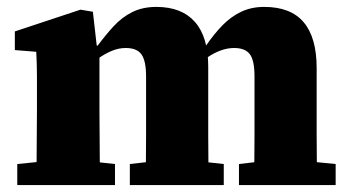

<svg xmlns="http://www.w3.org/2000/svg" viewBox="-20 -536 1012 556"><path d="M30 0V-61L129 -71H221L313 -61V0ZM85 0Q86 -30 86 -67Q86 -104 86.5 -143Q87 -182 87 -215V-273Q87 -296 87 -314.5Q87 -333 86.5 -350Q86 -367 85 -386L23 -391V-445L213 -508L249 -502L261 -396L268 -395V-215Q268 -182 268.5 -143Q269 -104 269 -67Q269 -30 270 0ZM356 0V-61L444 -71H537L628 -61V0ZM402 0Q402 -30 402.5 -67Q403 -104 403 -142.5Q403 -181 403 -215V-315Q403 -359 390 -378Q377 -397 344 -397Q324 -397 304.5 -389Q285 -381 265.5 -367.5Q246 -354 229 -338L228 -404H263Q286 -435 309.5 -460.5Q333 -486 363 -501Q393 -516 433 -516Q506 -516 544.5 -472.5Q583 -429 583 -343V-215Q583 -181 583 -142.5Q583 -104 583.5 -67Q584 -30 584 0ZM672 0V-61L757 -71H851L952 -61V0ZM716 0Q716 -30 716.5 -67Q717 -104 717 -142.5Q717 -181 717 -215V-315Q717 -361 703.5 -379Q690 -397 658 -397Q639 -397 619.5 -390Q600 -383 581 -370Q562 -357 542 -338L541 -403H576Q600 -438 624.5 -463Q649 -488 678.5 -502Q708 -516 745 -516Q822 -516 859.5 -471.5Q897 -427 897 -339V-215Q897 -181 897 -142.5Q897 -104 897.5 -67Q898 -30 898 0Z"/></svg>

Font: Source Serif 4 ExtraBold
Style: Regular
Weight: 800
Designer: Frank Grießhammer
Foundry: Adobe Systems Incorporated
Version: Version 4.004;hotconv 1.0.116;makeotfexe 2.5.65601